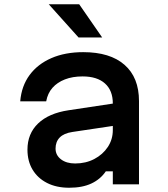

<svg xmlns="http://www.w3.org/2000/svg" viewBox="-20 -866 790 902"><path d="M521 -381V-276L320 -246Q280 -240 260.5 -220Q241 -200 241 -168Q241 -137 266.5 -117.5Q292 -98 333 -98Q383 -98 423 -119Q463 -140 486.5 -175.5Q510 -211 510 -255V-380Q510 -441 473 -474Q436 -507 368 -507Q321 -507 285 -493Q249 -479 226.5 -453.5Q204 -428 197 -390H75Q81 -462 119 -513.5Q157 -565 221.5 -593Q286 -621 371 -621Q497 -621 565 -561.5Q633 -502 633 -391V0H510V-61H477Q452 -24 409.5 -4Q367 16 305 16Q245 16 201 -6.5Q157 -29 133 -69Q109 -109 109 -163Q109 -238 159 -286Q209 -334 302 -348ZM460 -690H349L209 -846H352Z"/></svg>

Font: Martian Mono SemiExpanded Medium
Style: Regular
Weight: 500
Width: 6
Designer: Roman Shamin
Foundry: Evil Martians
Version: Version 1.000